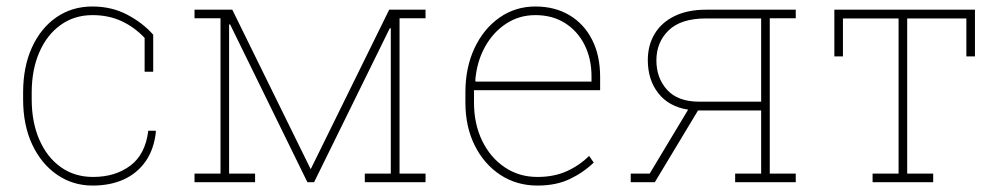

<svg xmlns="http://www.w3.org/2000/svg" viewBox="-20 -558 3060 588"><path d="M263.7 10.3Q203.1 10.3 154.8 -22.9Q106.4 -56.2 78.6 -115.5Q50.8 -174.8 50.8 -253.9V-274.4Q50.8 -353.5 77.9 -412.8Q105 -472.2 152.8 -505.1Q200.7 -538.1 262.7 -538.1Q322.3 -538.1 369.9 -512.9Q417.5 -487.8 449.2 -451.7V-338.4H422.9V-441.9Q391.6 -475.1 352.1 -493.4Q312.5 -511.7 263.2 -511.7Q207.5 -511.7 165.5 -481.4Q123.5 -451.2 100.3 -397.7Q77.1 -344.2 77.1 -274.4V-253.9Q77.1 -183.6 100.6 -129.9Q124 -76.2 166.3 -46.1Q208.5 -16.1 265.1 -16.1Q333 -16.1 379.2 -50.8Q425.3 -85.4 434.1 -157.7H456.5L457.5 -154.8Q451.7 -100.6 425.8 -63.7Q399.9 -26.9 358.6 -8.3Q317.4 10.3 263.7 10.3Z M575.7 0V-26.4H655.3V-502H575.7V-528.3H655.3H691.4L929.7 -43.5L931.6 -40L1171.9 -528.3H1203.6H1283.2V-502H1203.6V-26.4H1283.2V0H1097.2V-26.4H1176.8V-471.2L1173.8 -471.7L941.9 0H921.4L684.6 -483.4L681.6 -482.9V-26.4H761.2V0Z M1626 10.3Q1562.5 10.3 1512.7 -22.2Q1462.9 -54.7 1434.1 -112.1Q1405.3 -169.4 1405.3 -244.1V-275.4Q1405.3 -351.1 1433.1 -410.4Q1460.9 -469.7 1509.5 -503.9Q1558.1 -538.1 1619.6 -538.1Q1679.2 -538.1 1723.9 -511.5Q1768.6 -484.9 1793.2 -436.5Q1817.9 -388.2 1817.9 -322.3V-281.7H1431.6V-244.1Q1431.6 -178.7 1456.5 -127.2Q1481.4 -75.7 1525.4 -45.9Q1569.3 -16.1 1626 -16.1Q1676.3 -16.1 1715.1 -33.4Q1753.9 -50.8 1784.2 -80.6L1798.3 -60.1Q1765.6 -28.8 1724.1 -9.3Q1682.6 10.3 1626 10.3ZM1437 -308.1H1791.5V-324.2Q1791.5 -377.9 1770.3 -420.4Q1749 -462.9 1710.4 -487.3Q1671.9 -511.7 1619.6 -511.7Q1569.8 -511.7 1529.8 -485.4Q1489.7 -459 1464.8 -413.6Q1439.9 -368.2 1435.5 -311Z M1911.6 0V-26.4H1969.7L2087.4 -222.2Q2028.3 -231.4 1996.1 -272.5Q1963.9 -313.5 1963.9 -374Q1963.9 -419.4 1984.9 -454.3Q2005.9 -489.3 2045.9 -508.8Q2085.9 -528.3 2142.1 -528.3H2417V-502H2337.4V-26.4H2417V0H2231.4V-26.4H2311V-219.7H2117.7L1985.4 0ZM2121.6 -246.6H2311V-501.5H2142.1Q2065.4 -501.5 2027.8 -465.1Q1990.2 -428.7 1990.2 -373Q1990.2 -319.3 2022.9 -283Q2055.7 -246.6 2121.6 -246.6Z M2652.3 0V-26.4H2731.9V-501.5H2561.5V-385.3H2535.2V-528.3H2965.8V-385.3H2939.5V-501.5H2758.3V-26.4H2837.9V0Z"/></svg>

Font: Roboto Slab LO Thin
Style: Regular
Weight: 250
Designer: Google
Version: Version 2.00;September 28, 2018;FontCreator 11.5.0.2427 64-b